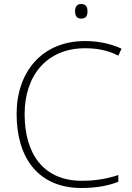

<svg xmlns="http://www.w3.org/2000/svg" viewBox="-20 -929 658 959"><path d="M385 -909C363 -909 355 -893 355 -873C355 -851 363 -836 385 -836C410 -836 417 -851 417 -873C417 -893 410 -909 385 -909ZM405 -688C461 -688 517 -679 571 -651L587 -686C532 -711 471 -724 405 -724C189 -724 63 -569 63 -360C63 -138 173 10 387 10C466 10 525 -3 571 -21V-55C521 -38 463 -26 389 -26C199 -26 103 -158 103 -359C103 -551 213 -688 405 -688Z"/></svg>

Font: Noto Sans Lao ExtraLight
Style: Regular
Weight: 200
Designer: Monotype Design Team
Foundry: Monotype Imaging Inc.
Version: Version 2.003